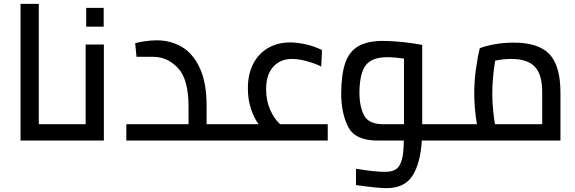

<svg xmlns="http://www.w3.org/2000/svg" viewBox="-20 -732 2995 1000"><path d="M277 -85V0H87V-712H182V-85Z M277 0ZM521 -500V0H277V-85H426V-500ZM429 -691H520V-593H429Z M1154 -85V0H638V-85H962V-177Q962 -319 907 -377.5Q852 -436 778 -436H691L684 -507Q699 -512 733 -517Q767 -522 797 -522Q869 -522 927.5 -487.5Q986 -453 1021 -377Q1056 -301 1056 -182V-85Z M1687 -85V0H1154V-85H1327Q1304 -115 1287.5 -164Q1271 -213 1271 -272Q1271 -346 1299 -400Q1327 -454 1377 -482.5Q1427 -511 1491 -511Q1529 -511 1575 -500.5Q1621 -490 1657 -471L1653 -385Q1633 -397 1586 -411Q1539 -425 1501 -425Q1440 -425 1403 -384Q1366 -343 1366 -267Q1366 -208 1387 -160.5Q1408 -113 1439 -85Z M2302 0H2177Q2170 118 2128.5 183Q2087 248 1992 248Q1950 248 1834 232V147Q1932 163 1985 163Q2019 163 2040 151Q2061 139 2072 103.5Q2083 68 2083 0H1946Q1830 0 1793.5 -71Q1757 -142 1757 -247Q1758 -346 1778.5 -405Q1799 -464 1846.5 -491.5Q1894 -519 1976 -519Q2022 -519 2081.5 -512.5Q2141 -506 2179 -498V-85H2302ZM1977 -85H2084V-427Q2035 -434 1997 -434Q1916 -434 1884.5 -391.5Q1853 -349 1852 -250Q1852 -178 1876 -131.5Q1900 -85 1977 -85Z M2899 -250V0H2302V-85H2464Q2450 -167 2450 -246Q2450 -309 2459 -373.5Q2468 -438 2479 -481Q2506 -492 2553.5 -501Q2601 -510 2656 -510Q2786 -510 2842.5 -449Q2899 -388 2899 -250ZM2558 -85H2804V-252Q2804 -344 2765.5 -384.5Q2727 -425 2643 -425Q2600 -425 2559 -416Q2544 -324 2544 -246Q2544 -201 2548.5 -156.5Q2553 -112 2558 -85Z"/></svg>

Font: Cairo SemiBold
Style: Regular
Weight: 600
Designer: Mohamed Gaber, the designers of Titillium
Foundry: Kief Type Foundry
Version: Version 2.009; ttfautohint (v1.5.33-1714) -l 8 -r 50 -G 200 